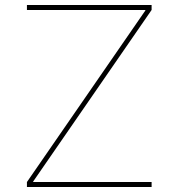

<svg xmlns="http://www.w3.org/2000/svg" viewBox="-20 -750 716 770"><path d="M88 0V-20L563 -708V-710H88V-730H588V-710L113 -22V-20H588V0Z"/></svg>

Font: M PLUS 1 Thin Thin
Style: Regular
Weight: 250
Version: Version 1.001